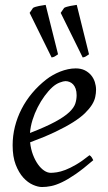

<svg xmlns="http://www.w3.org/2000/svg" viewBox="-20 -732 433 772"><path d="M190.9 -381.8Q174.8 -367.2 159.4 -346.2Q144 -325.2 131.6 -300.8Q119.1 -276.4 110.8 -249.8Q102.5 -223.1 100.6 -197.3Q164.6 -222.2 201.9 -242.4Q239.3 -262.7 258.3 -280.8Q277.3 -298.8 282.7 -315.4Q288.1 -332 288.1 -349.1Q288.1 -364.3 284.2 -375.2Q280.3 -386.2 273.9 -392.8Q267.6 -399.4 259.5 -402.6Q251.5 -405.8 243.2 -405.8Q235.4 -405.8 220.2 -400.1Q205.1 -394.5 190.9 -381.8ZM366.2 -371.1Q366.2 -357.4 363 -342.3Q359.9 -327.1 349.9 -311Q339.8 -294.9 322 -277.3Q304.2 -259.8 274.7 -241Q245.1 -222.2 202.6 -201.9Q160.2 -181.6 101.1 -159.7Q104 -132.3 112.5 -109.9Q121.1 -87.4 132.6 -71.3Q144 -55.2 157.5 -46.1Q170.9 -37.1 184.1 -37.1Q194.3 -37.1 209 -39.3Q223.6 -41.5 242.9 -48.8Q262.2 -56.2 286.4 -70.3Q310.5 -84.5 339.8 -107.9Q345.2 -105 349.4 -98.4Q353.5 -91.8 355 -87.9Q314.9 -53.2 284.2 -32Q253.4 -10.7 229.2 0.7Q205.1 12.2 185.8 16.1Q166.5 20 148.9 20Q132.8 20 112.3 11Q91.8 2 73.7 -17.8Q55.7 -37.6 43.2 -69.6Q30.8 -101.6 30.8 -147.9Q30.8 -186 40 -222.9Q49.3 -259.8 66.7 -293.7Q84 -327.6 109.4 -357.9Q134.8 -388.2 167 -413.1Q178.2 -421.9 192.4 -429.9Q206.5 -438 221.9 -444.1Q237.3 -450.2 253.2 -453.6Q269 -457 284.2 -457Q305.2 -457 320.6 -449.5Q335.9 -441.9 346.2 -429.7Q356.4 -417.5 361.3 -402.1Q366.2 -386.7 366.2 -371.1ZM99.1 -680.2 112.8 -700.2Q116.7 -702.6 123.3 -704.6Q129.9 -706.5 137.2 -708Q144.5 -709.5 151.6 -710.4Q158.7 -711.4 163.6 -712.4L213.4 -513.7Q205.1 -507.8 200 -504.9Q194.8 -502 187.5 -501ZM224.1 -680.2 237.8 -700.2Q241.7 -702.6 248.3 -704.6Q254.9 -706.5 262.2 -708Q269.5 -709.5 276.6 -710.4Q283.7 -711.4 288.6 -712.4L337.9 -513.7Q329.6 -507.8 324.7 -504.9Q319.8 -502 312.5 -501Z"/></svg>

Font: Gentium
Style: Italic
Weight: 400
Italic angle: -7°
Designer: J. Victor Gaultney
Version: Version 1.02; 2005; OFL release